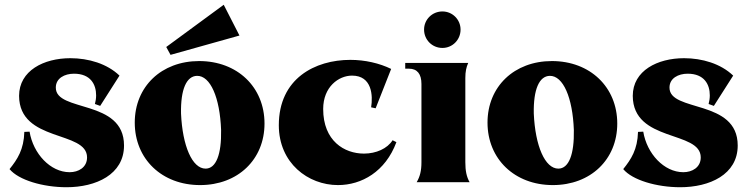

<svg xmlns="http://www.w3.org/2000/svg" viewBox="-20 -764 3133 805"><path d="M259 21C382 21 500 -32 500 -154C500 -350 213 -292 214 -397C214 -436 251 -455 290 -455C360 -455 383 -410 383 -364C383 -352 381 -339 378 -328L400 -320L481 -447C429 -497 351 -520 275 -520C164 -520 60 -468 60 -362C61 -166 345 -218 345 -104C345 -62 309 -42 272 -42C191 -42 119 -120 104 -212L82 -211C80 -137 53 -96 20 -55C58 -9 160 21 259 21Z M819 12C977 12 1089 -95 1089 -246C1089 -399 975 -508 815 -508C657 -508 545 -401 545 -250C545 -97 659 12 819 12ZM842 -57C786 -57 745 -152 739 -288C737 -390 762 -445 806 -446C862 -447 902 -355 907 -219C909 -117 886 -57 842 -57ZM695 -534 984 -615 918 -744 677 -567Z M1397 12C1496 12 1596 -44 1642 -168L1626 -176C1604 -141 1557 -120 1506 -120C1424 -120 1335 -173 1335 -307C1335 -400 1400 -447 1456 -447C1540 -447 1544 -363 1536 -314L1555 -310L1620 -475C1571 -499 1510 -513 1449 -513C1301 -513 1149 -435 1149 -239C1149 -80 1272 12 1397 12Z M1727 0H1949C1936 -23 1931 -48 1931 -84V-437C1931 -464 1935 -482 1943 -500H1679V-476H1695C1729 -476 1747 -454 1747 -412V-84C1747 -48 1741 -24 1727 0ZM1835 -563C1877 -563 1911 -597 1911 -640C1911 -682 1877 -716 1835 -716C1792 -716 1758 -682 1758 -640C1758 -597 1792 -563 1835 -563Z M2298 12C2456 12 2568 -95 2568 -246C2568 -399 2454 -508 2294 -508C2136 -508 2024 -401 2024 -250C2024 -97 2138 12 2298 12ZM2321 -57C2265 -57 2224 -152 2218 -288C2216 -390 2241 -445 2285 -446C2341 -447 2381 -355 2386 -219C2388 -117 2365 -57 2321 -57Z M2832 21C2955 21 3073 -32 3073 -154C3073 -350 2786 -292 2787 -397C2787 -436 2824 -455 2863 -455C2933 -455 2956 -410 2956 -364C2956 -352 2954 -339 2951 -328L2973 -320L3054 -447C3002 -497 2924 -520 2848 -520C2737 -520 2633 -468 2633 -362C2634 -166 2918 -218 2918 -104C2918 -62 2882 -42 2845 -42C2764 -42 2692 -120 2677 -212L2655 -211C2653 -137 2626 -96 2593 -55C2631 -9 2733 21 2832 21Z"/></svg>

Font: Sinistre Bold
Style: Regular
Weight: 900
Designer: Jules Durand
Foundry: Collletttivo
Version: Version 69.420;Glyphs 3.2 (3217)